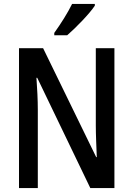

<svg xmlns="http://www.w3.org/2000/svg" viewBox="-20 -960 681 980"><path d="M464 -931V-940H348C326 -895 292 -841 257 -792V-780H323C367 -818 438 -891 464 -931ZM564 0V-714H469V-319C469 -273 472 -212 474 -158H471L200 -714H77V0H173V-400C173 -450 170 -507 166 -563H170L441 0Z"/></svg>

Font: Noto Sans Myanmar UI Condensed Medium
Style: Regular
Weight: 500
Width: 3
Designer: Monotype Design Team
Foundry: Monotype Imaging Inc.
Version: Version 2.103